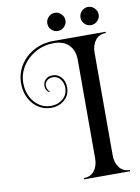

<svg xmlns="http://www.w3.org/2000/svg" viewBox="-111 -1041 878 1208"><g transform="rotate(-10 328.5 -437.0)"><path d="M326 87Q369 87 393 56Q417 25 417 -23V-652Q417 -711 383.5 -746.5Q350 -782 287 -782Q221 -782 168 -752Q115 -722 84.5 -673Q54 -624 54 -568Q54 -520 73.5 -480.5Q93 -441 126.5 -418.5Q160 -396 201 -396Q246 -396 277.5 -422.5Q309 -449 309 -493Q309 -525 290.5 -548.5Q272 -572 244 -572Q221 -572 206 -559Q191 -546 191 -526Q191 -514 196.5 -503.5Q202 -493 209 -487L206 -483Q182 -497 182 -526Q182 -551 198.5 -567.5Q215 -584 244 -584Q276 -584 298.5 -559Q321 -534 321 -493Q321 -444 286 -414Q251 -384 201 -384Q157 -384 120.5 -407Q84 -430 62 -472Q40 -514 40 -568Q40 -630 72.5 -682.5Q105 -735 161.5 -765.5Q218 -796 287 -796H620V-788Q577 -788 553 -757Q529 -726 529 -678V-23Q529 25 553 56Q577 87 620 87V95H326ZM384 -911Q384 -887 366.5 -870Q349 -853 326 -853Q302 -853 285 -870Q268 -887 268 -911Q268 -934 285 -951.5Q302 -969 326 -969Q349 -969 366.5 -951.5Q384 -934 384 -911ZM596 -911Q596 -887 578.5 -870Q561 -853 538 -853Q514 -853 497 -870Q480 -887 480 -911Q480 -934 497 -951.5Q514 -969 538 -969Q561 -969 578.5 -951.5Q596 -934 596 -911Z"/></g></svg>

Font: Myanmar April Display
Style: Regular
Weight: 400
Designer: Khon Soe Zaw Thu
Foundry: Myanmar OS
Version: Version 2.50 April 12, 2019